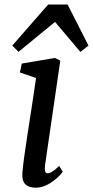

<svg xmlns="http://www.w3.org/2000/svg" viewBox="-20 -826 414 855"><path d="M79.6 -54.7C76.2 -7.3 100.6 9.8 139.6 9.8C198.7 9.8 250 -46.9 259.3 -61L243.7 -86.9C215.8 -60.5 201.7 -54.2 191.4 -54.2C181.2 -54.2 177.2 -67.4 180.7 -91.3L248.5 -556.2L224.6 -567.9L77.1 -543L68.4 -503.4L140.6 -478.5C113.8 -291 85.4 -133.3 79.6 -54.7ZM62.5 -595.2 225.1 -728.5 337.9 -594.7 374 -623 281.2 -805.7H194.3L34.7 -623Z"/></svg>

Font: Merriweather
Style: Italic
Weight: 400
Italic angle: -7.5°
Designer: Eben Sorkin
Foundry: Eben Sorkin
Version: Version 1.001